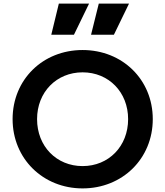

<svg xmlns="http://www.w3.org/2000/svg" viewBox="-20 -1035 918 1067"><path d="M439 12C660 12 829 -153 829 -373C829 -593 660 -757 439 -757C218 -757 50 -593 50 -373C50 -153 219 12 439 12ZM186 -373C186 -523 294 -633 439 -633C584 -633 692 -523 692 -373C692 -222 584 -112 439 -112C294 -112 186 -222 186 -373ZM265 -842H391L475 -1015H307ZM486 -842H613L697 -1015H529Z"/></svg>

Font: Mluvka
Style: Bold
Weight: 700
Designer: Modified by Jiří Krblich, Original typeface by Gumpita Rahayu
Foundry: Gumpita Rahayu & Jiří Krblich
Version: Version 2.000;Glyphs 3.1.1 (3134)